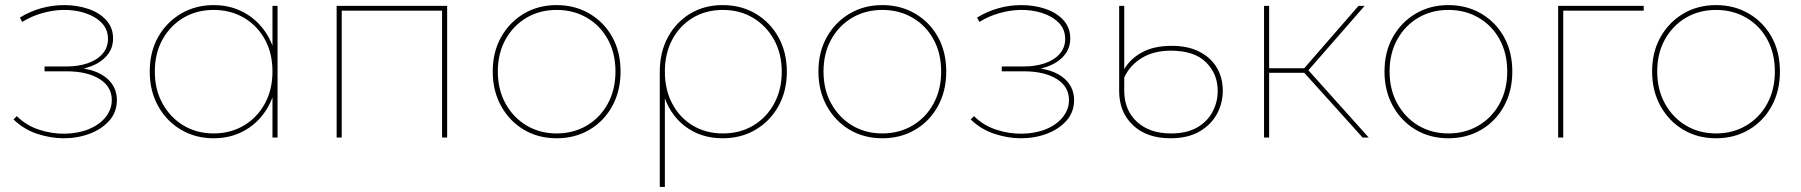

<svg xmlns="http://www.w3.org/2000/svg" viewBox="-20 -540 7073 754"><path d="M230 3Q179 3 126 -14.5Q73 -32 33 -71L46 -84Q83 -47 134 -30.5Q185 -14 235 -15Q289 -16 330.5 -33.5Q372 -51 395.5 -81Q419 -111 419 -147Q419 -200 370.5 -230Q322 -260 241 -260H155V-279H242Q287 -279 324 -291.5Q361 -304 382.5 -328.5Q404 -353 404 -387Q404 -425 379 -450.5Q354 -476 313.5 -489Q273 -502 226 -501Q187 -500 146 -488.5Q105 -477 67 -454L58 -471Q99 -496 143 -508Q187 -520 232 -520Q283 -520 327 -505Q371 -490 397.5 -460.5Q424 -431 424 -389Q424 -350 400 -322Q376 -294 336 -279Q296 -264 247 -264L250 -275Q341 -275 390 -240Q439 -205 439 -147Q439 -100 409.5 -66.5Q380 -33 332.5 -15Q285 3 230 3Z M819 3Q748 3 691 -30.5Q634 -64 601 -123.5Q568 -183 568 -259Q568 -336 601 -394.5Q634 -453 691 -486.5Q748 -520 819 -520Q890 -520 946 -486.5Q1002 -453 1034.5 -394.5Q1067 -336 1067 -259Q1067 -183 1034.5 -123.5Q1002 -64 946 -30.5Q890 3 819 3ZM819 -16Q885 -16 937.5 -47Q990 -78 1020 -133Q1050 -188 1050 -259Q1050 -331 1020 -385.5Q990 -440 937.5 -470.5Q885 -501 819 -501Q753 -501 701 -470.5Q649 -440 618.5 -385.5Q588 -331 588 -259Q588 -188 618.5 -133Q649 -78 701 -47Q753 -16 819 -16ZM1050 0V-190L1060 -260L1050 -330V-517H1070V0Z M1302 0V-517H1736V0H1716V-506L1724 -498H1314L1322 -506V0Z M2166 3Q2094 3 2037.5 -30.5Q1981 -64 1948 -123.5Q1915 -183 1915 -259Q1915 -336 1948 -394.5Q1981 -453 2037.5 -486.5Q2094 -520 2166 -520Q2238 -520 2295 -486.5Q2352 -453 2384.5 -394.5Q2417 -336 2417 -259Q2417 -183 2384.5 -123.5Q2352 -64 2295 -30.5Q2238 3 2166 3ZM2166 -16Q2232 -16 2284.5 -47Q2337 -78 2367 -133Q2397 -188 2397 -259Q2397 -331 2367 -385.5Q2337 -440 2284.5 -470.5Q2232 -501 2166 -501Q2100 -501 2048 -470.5Q1996 -440 1965.5 -385.5Q1935 -331 1935 -259Q1935 -188 1965.5 -133Q1996 -78 2048 -47Q2100 -16 2166 -16Z M2571 194V-258Q2571 -335 2603 -394Q2635 -453 2690.5 -486.5Q2746 -520 2818 -520Q2891 -520 2948 -486Q3005 -452 3037.5 -393Q3070 -334 3070 -258Q3070 -183 3037.5 -124Q3005 -65 2948 -31Q2891 3 2818 3Q2731 3 2668.5 -45.5Q2606 -94 2583 -179L2591 -180V194ZM2819 -16Q2886 -16 2938 -47Q2990 -78 3020 -133Q3050 -188 3050 -258Q3050 -329 3020 -383.5Q2990 -438 2938 -469.5Q2886 -501 2819 -501Q2752 -501 2700.5 -470Q2649 -439 2620 -384.5Q2591 -330 2591 -259Q2591 -188 2620 -133Q2649 -78 2700.5 -47Q2752 -16 2819 -16Z M3445 3Q3373 3 3316.5 -30.5Q3260 -64 3227 -123.5Q3194 -183 3194 -259Q3194 -336 3227 -394.5Q3260 -453 3316.5 -486.5Q3373 -520 3445 -520Q3517 -520 3574 -486.5Q3631 -453 3663.5 -394.5Q3696 -336 3696 -259Q3696 -183 3663.5 -123.5Q3631 -64 3574 -30.5Q3517 3 3445 3ZM3445 -16Q3511 -16 3563.5 -47Q3616 -78 3646 -133Q3676 -188 3676 -259Q3676 -331 3646 -385.5Q3616 -440 3563.5 -470.5Q3511 -501 3445 -501Q3379 -501 3327 -470.5Q3275 -440 3244.5 -385.5Q3214 -331 3214 -259Q3214 -188 3244.5 -133Q3275 -78 3327 -47Q3379 -16 3445 -16Z M3989 3Q3938 3 3885 -14.5Q3832 -32 3792 -71L3805 -84Q3842 -47 3893 -30.5Q3944 -14 3994 -15Q4048 -16 4089.5 -33.5Q4131 -51 4154.5 -81Q4178 -111 4178 -147Q4178 -200 4129.5 -230Q4081 -260 4000 -260H3914V-279H4001Q4046 -279 4083 -291.5Q4120 -304 4141.5 -328.5Q4163 -353 4163 -387Q4163 -425 4138 -450.5Q4113 -476 4072.5 -489Q4032 -502 3985 -501Q3946 -500 3905 -488.5Q3864 -477 3826 -454L3817 -471Q3858 -496 3902 -508Q3946 -520 3991 -520Q4042 -520 4086 -505Q4130 -490 4156.5 -460.5Q4183 -431 4183 -389Q4183 -350 4159 -322Q4135 -294 4095 -279Q4055 -264 4006 -264L4009 -275Q4100 -275 4149 -240Q4198 -205 4198 -147Q4198 -100 4168.5 -66.5Q4139 -33 4091.5 -15Q4044 3 3989 3Z M4577 3Q4483 3 4429 -48.5Q4375 -100 4375 -183V-517H4395V-268Q4418 -309 4465 -334.5Q4512 -360 4581 -360Q4646 -360 4691 -336.5Q4736 -313 4759 -273.5Q4782 -234 4782 -184Q4782 -134 4758.5 -91.5Q4735 -49 4689.5 -23Q4644 3 4577 3ZM4579 -16Q4640 -16 4680.5 -39Q4721 -62 4741.5 -100.5Q4762 -139 4762 -183Q4762 -250 4716 -295.5Q4670 -341 4578 -341Q4512 -341 4465 -313Q4418 -285 4395 -236V-184Q4395 -108 4444.5 -62Q4494 -16 4579 -16Z M5331 0 5094 -263 5112 -271 5355 0ZM4944 0V-517H4964V0ZM4957 -254V-272H5114V-254ZM5112 -257 5094 -263 5315 -517H5339Z M5668 3Q5596 3 5539.5 -30.5Q5483 -64 5450 -123.5Q5417 -183 5417 -259Q5417 -336 5450 -394.5Q5483 -453 5539.5 -486.5Q5596 -520 5668 -520Q5740 -520 5797 -486.5Q5854 -453 5886.5 -394.5Q5919 -336 5919 -259Q5919 -183 5886.5 -123.5Q5854 -64 5797 -30.5Q5740 3 5668 3ZM5668 -16Q5734 -16 5786.5 -47Q5839 -78 5869 -133Q5899 -188 5899 -259Q5899 -331 5869 -385.5Q5839 -440 5786.5 -470.5Q5734 -501 5668 -501Q5602 -501 5550 -470.5Q5498 -440 5467.5 -385.5Q5437 -331 5437 -259Q5437 -188 5467.5 -133Q5498 -78 5550 -47Q5602 -16 5668 -16Z M6099 0V-517H6435V-498H6111L6119 -506V0Z M6719 3Q6647 3 6590.5 -30.5Q6534 -64 6501 -123.5Q6468 -183 6468 -259Q6468 -336 6501 -394.5Q6534 -453 6590.5 -486.5Q6647 -520 6719 -520Q6791 -520 6848 -486.5Q6905 -453 6937.5 -394.5Q6970 -336 6970 -259Q6970 -183 6937.5 -123.5Q6905 -64 6848 -30.5Q6791 3 6719 3ZM6719 -16Q6785 -16 6837.5 -47Q6890 -78 6920 -133Q6950 -188 6950 -259Q6950 -331 6920 -385.5Q6890 -440 6837.5 -470.5Q6785 -501 6719 -501Q6653 -501 6601 -470.5Q6549 -440 6518.5 -385.5Q6488 -331 6488 -259Q6488 -188 6518.5 -133Q6549 -78 6601 -47Q6653 -16 6719 -16Z"/></svg>

Font: Montserrat Alternates Thin
Style: Regular
Weight: 100
Designer: Julieta Ulanovsky
Foundry: Julieta Ulanovsky
Version: Version 9.000